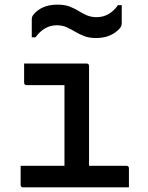

<svg xmlns="http://www.w3.org/2000/svg" viewBox="-20 -808 640 828"><path d="M69 -93H258V-441H95Q84 -441 84 -452V-534H353Q364 -534 364 -523V-93H525Q536 -93 536 -82V0H80Q69 0 69 -11ZM397 -734Q452 -734 489 -786H505V-710Q505 -703 503.5 -697.5Q502 -692 496 -685Q479 -666 453.5 -655Q428 -644 394 -644Q364 -644 342.5 -652.5Q321 -661 303.5 -671.5Q286 -682 267.5 -690.5Q249 -699 225 -699Q171 -699 133 -647H117V-722Q117 -730 118.5 -735Q120 -740 126 -747Q143 -767 168.5 -777.5Q194 -788 228 -788Q258 -788 279.5 -780Q301 -772 318.5 -761Q336 -750 354.5 -742Q373 -734 397 -734Z"/></svg>

Font: Recursive Mn Lnr St Med
Style: Regular
Weight: 500
Monospace: yes
Version: Version 1.079;hotconv 1.0.112;makeotfexe 2.5.65598; ttfautoh